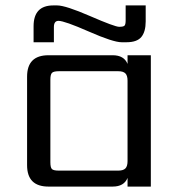

<svg xmlns="http://www.w3.org/2000/svg" viewBox="-20 -689 667 709"><path d="M179 -589V-533H104V-592Q104 -669 177 -669H191Q222 -669 313 -629.5Q404 -590 420 -590Q436 -590 440 -594.5Q444 -599 444 -614V-669H518V-610Q518 -572 502 -552.5Q486 -533 447 -533H429Q398 -533 308 -572.5Q218 -612 196 -612Q179 -612 179 -589ZM197 -59H417Q435 -59 443 -67Q451 -75 451 -94V-391Q451 -410 443 -418Q435 -426 417 -426H197Q178 -426 172 -420Q166 -414 166 -395V-90Q166 -70 172 -64.5Q178 -59 197 -59ZM451 -485H537V0H451V-32Q438 0 396 0H159Q80 0 80 -79V-406Q80 -485 159 -485H396Q438 -485 451 -453Z"/></svg>

Font: Sarpanch
Style: Regular
Weight: 400
Designer: Manushi Parikh (Devanagari and Latin), Jyotish Sonowal (Devanagari)
Foundry: Indian Type Foundry
Version: Version 2.004;PS 1.0;hotconv 1.0.78;makeotf.lib2.5.61930; tt